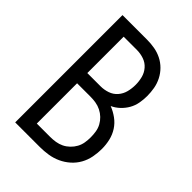

<svg xmlns="http://www.w3.org/2000/svg" viewBox="-215 -832 930 930"><g transform="rotate(45 250.0 -367.5)"><path d="M64 0V-735H233Q259 -735 284.5 -730.5Q310 -726 333 -714.5Q356 -703 374.5 -684.5Q393 -666 405 -642.5Q417 -619 421.5 -593.5Q426 -568 426 -542Q426 -518 421.5 -493.5Q417 -469 405 -448Q393 -427 375 -410Q357 -393 335 -383Q361 -373 384.5 -356Q408 -339 423.5 -315Q439 -291 445.5 -263Q452 -235 452 -206Q452 -178 446.5 -149.5Q441 -121 427 -96Q413 -71 391.5 -52Q370 -33 344 -21Q318 -9 289.5 -4.5Q261 0 233 0ZM142 -416H233Q257 -416 280.5 -424Q304 -432 320 -450.5Q336 -469 342 -492.5Q348 -516 348 -541Q348 -565 342 -588.5Q336 -612 320 -630.5Q304 -649 280.5 -657Q257 -665 233 -665H142ZM233 -70Q252 -70 270.5 -73Q289 -76 305.5 -84Q322 -92 336 -105.5Q350 -119 359 -135.5Q368 -152 371 -170.5Q374 -189 374 -208Q374 -226 371 -245Q368 -264 359 -280.5Q350 -297 336.5 -310Q323 -323 306 -331.5Q289 -340 270.5 -343Q252 -346 233 -346H142V-70Z"/></g></svg>

Font: Iosevka srxl
Style: Regular
Weight: 400
Monospace: yes
Designer: Belleve Invis
Foundry: Belleve Invis
Version: Version 33.0.1; ttfautohint (v1.8.3)